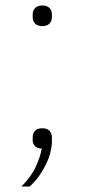

<svg xmlns="http://www.w3.org/2000/svg" viewBox="-20 -535 308 699"><path d="M134 -68Q152 -68 160.5 -58.5Q169 -49 169 -34V-22Q169 20 146 66Q123 112 88 144H58Q94 108 110.5 71.5Q127 35 132 6Q114 5 106.5 -4Q99 -13 99 -24V-34Q99 -49 107 -58.5Q115 -68 134 -68ZM134 -440Q117 -440 108 -449Q99 -458 99 -473V-482Q99 -497 108 -506Q117 -515 134 -515Q151 -515 160 -506Q169 -497 169 -482V-473Q169 -458 160 -449Q151 -440 134 -440Z"/></svg>

Font: IBM Plex Sans ExtLt
Style: Regular
Weight: 200
Designer: Mike Abbink, Paul van der Laan, Pieter van Rosmalen
Foundry: Bold Monday
Version: Version 3.005